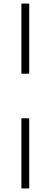

<svg xmlns="http://www.w3.org/2000/svg" viewBox="-20 -828 282 1068"><path d="M99 -418V-808H142.5V-418ZM99 220V-170H142.5V220Z"/></svg>

Font: Encode Sans Semi Expanded ExtraLight
Style: Regular
Weight: 200
Width: 6
Designer: Multiple Designers
Foundry: Impallari Type
Version: Version 3.000; ttfautohint (v1.8.3) -l 8 -r 50 -G 200 -x 14 